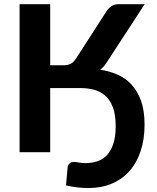

<svg xmlns="http://www.w3.org/2000/svg" viewBox="-20 -746 769 941"><path d="M398 53.5Q431.5 53.5 459 43.8Q486.5 34 506 12.2Q525.5 -9.5 536.2 -44Q547 -78.5 547 -127.5Q547 -185.5 532.5 -222Q518 -258.5 493.8 -279Q469.5 -299.5 438 -307Q406.5 -314.5 372 -314.5H226V0H76V-725.5H226V-426H291.5Q311 -426 325.5 -433Q340 -440 352.5 -459L499 -686Q509.5 -703.5 524.5 -714.5Q539.5 -725.5 560.5 -725.5H689L501 -437Q488 -417 471 -404.5Q514.5 -398 554 -381.2Q593.5 -364.5 623.2 -333Q653 -301.5 670.8 -253Q688.5 -204.5 688.5 -135Q688.5 -63 669.2 -5.2Q650 52.5 614.5 92.5Q579 132.5 528 154Q477 175.5 414 175.5Q386.5 175.5 359.5 172.5Q332.5 169.5 303.5 162.5L311.5 74Q313 62 321 54.8Q329 47.5 344 47.5Q352.5 47.5 365.8 50.5Q379 53.5 398 53.5Z"/></svg>

Font: Lato Heavy
Style: Regular
Weight: 800
Designer: Lukasz Dziedzic
Foundry: tyPoland Lukasz Dziedzic
Version: Version 2.007; 2014-02-27